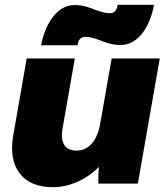

<svg xmlns="http://www.w3.org/2000/svg" viewBox="-20 -763 689 798"><path d="M199 15C271 15 340 -18 391 -69C389 -48 388 -21 389 0H553L644 -520H444L396 -246C384 -180 349 -137 299 -137C237 -137 233 -187 240 -229L291 -520H91L35 -200C12 -71 71 15 199 15ZM151 -575H302C305 -591 310 -610 335 -610C355 -610 376 -603 397 -595C419 -586 446 -576 482 -576C555 -576 604 -653 620 -743H469C466 -727 461 -708 436 -708C416 -708 395 -715 374 -723C352 -732 325 -742 289 -742C217 -742 167 -663 151 -575Z"/></svg>

Font: Fixel Display Black
Style: Italic
Weight: 900
Italic angle: -10°
Designer: AlfaBravo + MacPaw
Foundry: Kyrylo Tkachov, Marchela Mozhyna, Serhii Makarenko, Maria Weinstein, Zakhar Kryvoshyya
Version: Version 1.210;Glyphs 3.2 (3217)